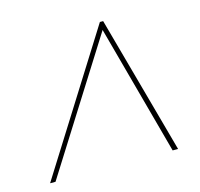

<svg xmlns="http://www.w3.org/2000/svg" viewBox="-81 -770 714 684"><g transform="rotate(-15 276.0 -428.5)"><path d="M475 -174H495L355 -683H343L23 -174H43L345 -653Z"/></g></svg>

Font: Poppins Devanagari Thin
Style: Italic
Weight: 100
Italic angle: -10°
Designer: Ninad Kale (Devanagari), Jonny Pinhorn (Latin)
Foundry: Indian Type Foundry
Version: 4.005